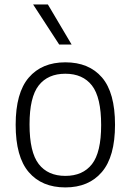

<svg xmlns="http://www.w3.org/2000/svg" viewBox="-20 -828 584 858"><path d="M50 -270.5Q50 -413 108.5 -481.2Q167 -549.5 272 -549.5Q377.5 -549.5 435.8 -481.8Q494 -414 494 -270.5Q494 -128 435.2 -59.2Q376.5 9.5 272 9.5Q167 9.5 108.5 -58.8Q50 -127 50 -270.5ZM432 -269Q432 -393 391 -445.8Q350 -498.5 272 -498.5Q194 -498.5 153 -446.2Q112 -394 112 -272Q112 -148 153 -95Q194 -42 272 -42Q350 -42 391 -94.5Q432 -147 432 -269ZM244.5 -629 128 -808H194L300 -629Z"/></svg>

Font: Encode Sans Light
Style: Regular
Weight: 300
Designer: Multiple Designers
Foundry: Impallari Type
Version: Version 2.000